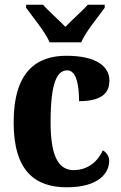

<svg xmlns="http://www.w3.org/2000/svg" viewBox="-20 -786 516 816"><path d="M191 -606H325C344 -651 398 -715 425 -753V-766H353C332 -741 284 -700 258 -672C231 -700 184 -741 163 -766H91V-753C118 -715 172 -651 191 -606ZM264 10C401 10 444 -52 444 -102C444 -122 433 -138 417 -147C396 -100 353 -63 293 -63C223 -63 195 -133 195 -267C195 -437 223 -487 266 -487C304 -487 316 -426 316 -356C425 -356 445 -401 445 -444C445 -500 395 -549 262 -549C136 -549 38 -482 38 -266C38 -60 128 10 264 10Z"/></svg>

Font: Noto Serif Condensed ExtraBold
Style: Regular
Weight: 800
Width: 3
Designer: Monotype Design Team
Foundry: Monotype Imaging Inc.
Version: Version 2.013